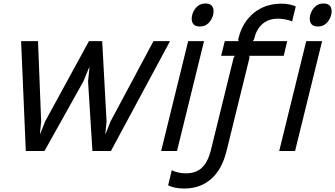

<svg xmlns="http://www.w3.org/2000/svg" viewBox="-20 -866 1922 1101"><path d="M955 -630 616 0H510L485 -399L493 -479H491L458 -399L235 0H128L101 -630H198L216 -170L209 -99H211L239 -170L490 -630H566L591 -170L584 -99H586L614 -170L860 -630Z M1202 -780Q1194 -751 1174.5 -732.5Q1155 -714 1126 -714Q1096 -714 1085.5 -732.5Q1075 -751 1082 -780Q1090 -809 1109.5 -827.5Q1129 -846 1158 -846Q1188 -846 1198.5 -827.5Q1209 -809 1202 -780ZM995 0H904L1059 -630H1150Z M1279 0Q1253 106 1190.5 160.5Q1128 215 1037 215Q1007 215 985.5 210.5Q964 206 944 197L965 110Q982 119 1003.5 123.5Q1025 128 1046 128Q1103 128 1137 96.5Q1171 65 1188 0L1320 -536L1327 -546H1248L1269 -630H1348L1346 -640L1348 -648Q1370 -738 1435 -791.5Q1500 -845 1595 -845Q1616 -845 1639 -840.5Q1662 -836 1676 -829L1655 -743Q1641 -750 1617 -754.5Q1593 -759 1576 -759Q1520 -759 1485.5 -729Q1451 -699 1438 -646L1437 -640L1429 -630H1627L1607 -546H1409L1411 -536Z M1879 -780Q1871 -751 1851.5 -732.5Q1832 -714 1803 -714Q1773 -714 1762.5 -732.5Q1752 -751 1759 -780Q1767 -809 1786.5 -827.5Q1806 -846 1835 -846Q1865 -846 1875.5 -827.5Q1886 -809 1879 -780ZM1672 0H1581L1736 -630H1827Z"/></svg>

Font: TypoPRO Sinkin Sans
Style: 400 Italic
Weight: 400
Italic angle: -112°
Designer: Keith Bates
Foundry: K-Type
Version: Sinkin Sans (version 1.0)  by Keith Bates   •   © 2014   www